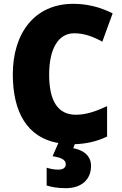

<svg xmlns="http://www.w3.org/2000/svg" viewBox="-20 -744 637 1004"><path d="M456 124C456 65 410 40 363 31L371 10C433 8 488 -5 540 -30V-189C486 -164 434 -144 377 -144C283 -144 237 -215 237 -354C237 -489 285 -570 368 -570C421 -570 468 -552 515 -526L569 -674C501 -709 430 -724 363 -724C162 -724 47 -572 47 -355C47 -157 123 -24 285 4L255 73C302 80 324 92 324 115C324 133 310 143 285 143C266 143 246 140 224 133V226C248 234 283 240 324 240C406 240 456 195 456 124Z"/></svg>

Font: Noto Sans Devanagari SemiCondensed Black
Style: Regular
Weight: 900
Width: 4
Designer: Jelle Bosma - Monotype Design Team
Foundry: Monotype Imaging Inc.
Version: Version 2.004